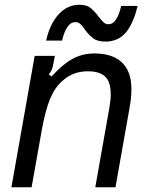

<svg xmlns="http://www.w3.org/2000/svg" viewBox="-20 -788 624 808"><path d="M28 0 126 -553H211L204 -517Q200 -491 185 -475L197 -466Q244 -518 285.5 -540.5Q327 -563 377 -563Q493 -563 524 -476Q533 -449 533 -412Q533 -375 525 -333L466 0H381L440 -333Q446 -366 446 -392Q446 -434 430 -457Q408 -488 350 -488Q286 -488 242 -447Q210 -419 190 -370Q170 -321 155 -236L113 0ZM337 -664Q327 -679 318 -687Q309 -695 297 -695Q260 -695 241 -617H174Q190 -688 227 -728Q264 -768 314 -768Q344 -768 360.5 -755Q377 -742 395 -718Q408 -701 416.5 -693.5Q425 -686 438 -686Q454 -686 467.5 -705Q481 -724 490 -763H559Q541 -687 508.5 -650Q476 -613 424 -613Q391 -613 373 -626Q355 -639 337 -664Z"/></svg>

Font: Open Sauce Sans
Style: Italic
Weight: 400
Italic angle: -10°
Designer: Alfredo Marco Pradil
Foundry: Creative Sauce Fz LLC
Version: Version 1.477